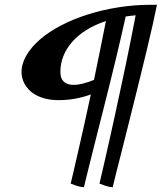

<svg xmlns="http://www.w3.org/2000/svg" viewBox="-20 -722 690 801"><path d="M545.9 -658.2Q535.2 -657.2 524.9 -656Q514.6 -654.8 504.4 -653.3Q496.1 -615.7 485.4 -569.3Q474.6 -522.9 462.4 -471.9Q450.2 -420.9 436.8 -367.4Q423.3 -314 410.2 -261.5Q397 -209 384.5 -159.9Q372.1 -110.8 361.6 -68.8Q351.1 -26.9 343 6.1Q335 39.1 330.1 59.1Q314.5 58.1 300 53.2Q285.6 48.3 274.9 43.9Q278.3 30.3 286.4 -4.6Q294.4 -39.6 305.9 -89.4Q317.4 -139.2 331.1 -200.4Q344.7 -261.7 358.9 -328.1Q329.1 -316.9 294.4 -310.5Q259.8 -304.2 226.1 -304.2Q194.8 -304.2 171.1 -310.1Q147.5 -315.9 130.1 -325.4Q112.8 -335 101.1 -347.2Q89.4 -359.4 82.5 -372.1Q75.7 -384.8 72.8 -397.2Q69.8 -409.7 69.8 -419.9Q69.8 -456.5 90.6 -491.7Q111.3 -526.9 147.9 -558.3Q184.6 -589.8 235.4 -616.2Q286.1 -642.6 346.2 -661.6Q406.2 -680.7 473.6 -691.4Q541 -702.1 610.8 -702.1H634.8Q627.4 -665 616.7 -617.4Q606 -569.8 593 -515.9Q580.1 -461.9 565.9 -404.3Q551.8 -346.7 537.6 -290Q523.4 -233.4 510 -179.7Q496.6 -126 484.9 -80.1Q473.1 -34.2 464.1 2Q455.1 38.1 450.2 59.1Q434.6 58.1 420.2 53.2Q405.8 48.3 395 43.9Q397.5 33.2 403.3 8.1Q409.2 -17.1 417.5 -53.2Q425.8 -89.4 436 -134.8Q446.3 -180.2 457.3 -231.2Q468.3 -282.2 480.2 -337.2Q492.2 -392.1 503.7 -447.3Q515.1 -502.4 525.9 -555.9Q536.6 -609.4 545.9 -658.2ZM231.9 -422.9Q231.9 -395 244.9 -382.6Q257.8 -370.1 278.3 -368.4Q298.8 -366.7 323.7 -372.8Q348.6 -378.9 372.1 -388.7Q385.3 -452.1 397.9 -514.4Q410.6 -576.7 421.9 -634.3Q376 -619.1 340.6 -596.9Q305.2 -574.7 281 -547.1Q256.8 -519.5 244.4 -488Q231.9 -456.5 231.9 -422.9Z"/></svg>

Font: Yesteryear
Style: Regular
Weight: 400
Designer: Astigmatic (AOETI)
Foundry: Astigmatic (AOETI)
Version: Version 1.000